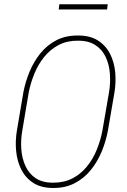

<svg xmlns="http://www.w3.org/2000/svg" viewBox="-20 -891 607 921"><path d="M528.8 -446.3 497.6 -264.2Q487.8 -211.9 467.5 -163.3Q447.3 -114.7 415.5 -75.4Q383.8 -36.1 338.6 -12.5Q293.5 11.2 234.9 10.7Q176.8 10.7 139.2 -13.9Q101.6 -38.6 81.8 -78.4Q62 -118.2 57.4 -166.7Q52.7 -215.3 61 -264.2L91.8 -446.8Q101.6 -498 121.6 -546.6Q141.6 -595.2 173.6 -635Q205.6 -674.8 250.5 -698Q295.4 -721.2 354.5 -720.7Q412.6 -720.7 450.2 -696.5Q487.8 -672.4 508.1 -632.3Q528.3 -592.3 532.7 -543.7Q537.1 -495.1 528.8 -446.3ZM471.2 -264.2 502.9 -447.8Q510.3 -491.2 507.3 -535.4Q504.4 -579.6 487.8 -616Q471.2 -652.3 438 -674.3Q404.8 -696.3 353.5 -695.8Q301.8 -696.3 261.7 -675.3Q221.7 -654.3 192.6 -618.7Q163.6 -583 145.3 -538.6Q127 -494.1 117.7 -447.3L86.9 -264.2Q79.1 -220.7 82 -176.8Q85 -132.8 101.6 -95.7Q118.2 -58.6 150.6 -36.6Q183.1 -14.6 235.4 -14.6Q287.6 -14.6 327.6 -35.4Q367.7 -56.2 397 -92.3Q426.3 -128.4 444.3 -173.1Q462.4 -217.8 471.2 -264.2ZM496.6 -870.6 493.7 -845.7H261.7L264.6 -870.6Z"/></svg>

Font: Roboto Condensed Thin
Style: Italic
Weight: 250
Italic angle: -12°
Designer: Christian Robertson
Foundry: Google
Version: Version 3.008; 2023